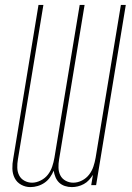

<svg xmlns="http://www.w3.org/2000/svg" viewBox="-20 -755 540 783"><path d="M104 8Q84 8 66.5 -1.5Q49 -11 40 -28.5Q31 -46 30.5 -67Q30 -88 34 -108L137 -735H157L53 -105Q50 -88 50.5 -71Q51 -54 58 -40Q65 -26 79.5 -18Q94 -10 111 -10Q128 -10 146 -19Q164 -28 175.5 -43Q187 -58 193 -76Q199 -94 202 -112L305 -735H325L221 -105Q218 -88 218.5 -71Q219 -54 226 -40Q233 -26 247.5 -18Q262 -10 279 -10Q297 -10 314.5 -19Q332 -28 343.5 -43Q355 -58 361 -76Q367 -94 370 -112L473 -735H493L372 0H352L359 -42Q352 -31 343 -21Q334 -11 322 -4.5Q310 2 297.5 5Q285 8 273 8Q258 8 244.5 3.5Q231 -1 221.5 -10Q212 -19 206.5 -32Q201 -45 199 -59Q193 -45 184 -32Q175 -19 162 -10Q149 -1 134 3.5Q119 8 104 8Z"/></svg>

Font: Iosevka Term Curly Th Obl
Style: Regular
Weight: 100
Italic angle: -9°
Designer: Belleve Invis
Foundry: Belleve Invis
Version: Version 32.3.0